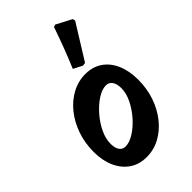

<svg xmlns="http://www.w3.org/2000/svg" viewBox="-227 -817 909 909"><g transform="rotate(-45 227.5 -363.0)"><path d="M192.5 12Q143.5 12 107.5 -12.4Q71.6 -36.9 51.8 -80.9Q32 -124.9 32 -183.4Q32 -242.4 50.2 -294.8Q68.4 -347.2 100.5 -387Q132.5 -426.7 174.8 -449.4Q217 -472.1 264.9 -472.1Q313.4 -472.1 349.1 -447.9Q384.8 -423.7 404 -379.4Q423.3 -335.1 423.3 -275.6Q423.3 -216.1 405.4 -164.2Q387.4 -112.2 355.6 -72.5Q323.8 -32.8 282.1 -10.4Q240.4 12 192.5 12ZM157.1 -94.4Q184.1 -94.4 215.5 -114.3Q246.9 -134.2 274.8 -165.7Q302.7 -197.3 320.6 -233.8Q338.5 -270.3 338.5 -303.5Q338.5 -332.4 327.3 -348.8Q316.1 -365.2 295.8 -365.2Q269.3 -365.2 238.1 -345.1Q207 -324.9 179 -293.1Q151.1 -261.4 133.4 -224.6Q115.8 -187.8 115.8 -154Q115.8 -125.6 126.5 -110Q137.2 -94.4 157.1 -94.4ZM410 -685.2 301.3 -510.1 285.5 -507.7 240.2 -531.1Q261.6 -581.3 280.8 -632.2Q300 -683.1 317.5 -734.2L329.7 -738.4L406.7 -697.9Z"/></g></svg>

Font: Alegreya
Style: Italic
Weight: 400
Italic angle: -7°
Designer: Juan Pablo del Peral
Foundry: Huerta Tipografica
Version: Version 2.009